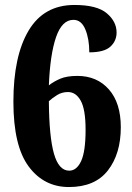

<svg xmlns="http://www.w3.org/2000/svg" viewBox="-20 -744 533 774"><path d="M258 10Q157 10 95.5 -73Q34 -156 34 -334Q34 -518 95.5 -621Q157 -724 280 -724Q371 -724 410.5 -690.5Q450 -657 450 -613Q450 -579 425 -556Q400 -533 340 -533Q340 -587 324 -625.5Q308 -664 276 -664Q230 -664 206 -594.5Q182 -525 177 -400Q196 -415 222.5 -426.5Q249 -438 292 -438Q371 -438 419 -383.5Q467 -329 467 -231Q467 -124 415 -57Q363 10 258 10ZM259 -56Q289 -56 307 -94.5Q325 -133 325 -221Q325 -303 305.5 -338Q286 -373 254 -373Q230 -373 210.5 -361Q191 -349 177 -336Q178 -193 197.5 -124.5Q217 -56 259 -56Z"/></svg>

Font: Noto Serif Lao Condensed ExtraBold
Style: Regular
Weight: 800
Width: 3
Designer: Monotype Design Team
Foundry: Monotype Imaging Inc.
Version: Version 2.003; ttfautohint (v1.8.4.7-5d5b)